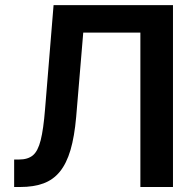

<svg xmlns="http://www.w3.org/2000/svg" viewBox="-20 -748 782 768"><path d="M36.6 0V-109.9H56.2Q91.3 -109.9 111.6 -126.7Q131.8 -143.6 142.8 -187.3Q153.8 -231 160.2 -311L194.3 -727.5H671.9V0H541.5V-617.7H313L284.7 -280.3Q277.8 -201.7 262 -147.9Q246.1 -94.2 219.5 -61.5Q192.9 -28.8 153.8 -14.4Q114.7 0 61 0Z"/></svg>

Font: Inter 18pt SemiBold
Style: Regular
Weight: 600
Designer: Rasmus Andersson
Foundry: rsms
Version: Version 4.001;git-66647c0bb